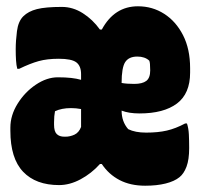

<svg xmlns="http://www.w3.org/2000/svg" viewBox="-20 -579 640 611"><path d="M177 -557Q212 -557 243.5 -537Q275 -517 298 -485H304Q344 -559 419 -559Q465 -559 502.5 -535Q540 -511 562.5 -467Q585 -423 585 -362V-348Q585 -281 543 -249.5Q501 -218 424 -218Q390 -218 367 -227Q367 -192 388 -168Q410 -157 445 -157Q483 -157 511 -163.5Q539 -170 569 -186H575Q580 -171 581 -151.5Q582 -132 582 -108Q582 -71 573.5 -48.5Q565 -26 551 -15Q535 -2 507 5Q479 12 442 12Q395 12 360.5 -6Q326 -24 304 -57H298Q271 -27 236.5 -8.5Q202 10 168 10Q94 10 53.5 -32.5Q13 -75 13 -163V-173Q13 -212 36 -249Q59 -286 94 -309.5Q129 -333 164 -333Q188 -333 206 -331Q224 -329 238 -325V-343Q238 -369 223 -380.5Q208 -392 167 -392Q130 -392 103 -384.5Q76 -377 41 -360H35Q32 -371 31 -387Q30 -403 30 -422Q30 -449 34 -480Q38 -511 54 -527Q70 -543 97.5 -550Q125 -557 177 -557ZM417 -399Q390 -399 378.5 -381.5Q367 -364 367 -315Q383 -312 407 -312Q433 -312 445.5 -321.5Q458 -331 458 -355Q458 -380 455 -386Q441 -399 417 -399ZM185 -144H188Q203 -144 217 -150.5Q231 -157 238 -175V-232Q222 -235 206 -235Q176 -235 155 -225Q152 -210 152 -190V-182Q152 -161 160.5 -152.5Q169 -144 185 -144Z"/></svg>

Font: Recursive Mn Csl St Blk
Style: Regular
Weight: 900
Monospace: yes
Version: Version 1.079;hotconv 1.0.112;makeotfexe 2.5.65598; ttfautoh